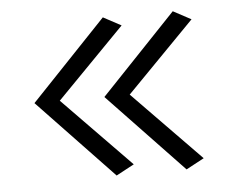

<svg xmlns="http://www.w3.org/2000/svg" viewBox="-39 -521 625 517"><g transform="rotate(-5 273.0 -262.0)"><path d="M256.5 -49 53 -262.5 256.5 -476.5 305 -450.5 121.5 -263 305 -75ZM445.5 -49 242 -262.5 445.5 -476.5 494 -450.5 310.5 -263 494 -75Z"/></g></svg>

Font: Betina Sans Light
Style: Regular
Weight: 300
Designer: Jonathan Pinhorn (font) & Cristiano Sobral (main changes)
Version: Version 2.001;October 6, 2020;FontCreator 13.0.0.2681 64-bit